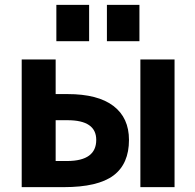

<svg xmlns="http://www.w3.org/2000/svg" viewBox="-20 -768 803 790"><path d="M209 -380.9H257.8Q382.8 -380.9 446.8 -332Q510.7 -283.2 510.7 -192.4Q510.7 -93.8 446.8 -45.9Q382.8 2 242.2 2H69.3V-523.4H209ZM376 -192.4Q376 -273.4 257.8 -273.4H209V-105.5H257.8Q376 -106.4 376 -192.4ZM557.6 2V-523.4H698.2V2ZM211.9 -598.6V-748H346.7V-598.6ZM419.9 -598.6V-748H553.7V-598.6Z"/></svg>

Font: Gen Shin Gothic Bold
Style: Bold
Weight: 700
Designer: [Source Han Sans]
Ryoko NISHIZUKA  (kana & ideographs); Paul D. Hunt (Latin, Greek & Cyrillic); Wenlong ZHANG  (bopomofo
Version: Version 1.002.20150607